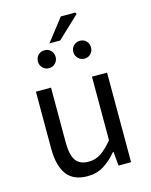

<svg xmlns="http://www.w3.org/2000/svg" viewBox="-125 -913 793 1006"><g transform="rotate(-15 272.0 -410.5)"><path d="M224 12Q147 12 111.5 -36.5Q76 -85 76 -178V-486H158V-189Q158 -121 179.5 -90.5Q201 -60 249 -60Q286 -60 315.5 -79.5Q345 -99 380 -141V-486H462V0H394L387 -76H384Q351 -36 312.5 -12Q274 12 224 12ZM175 -587Q154 -587 140.5 -601.5Q127 -616 127 -635Q127 -656 140.5 -670Q154 -684 175 -684Q196 -684 209.5 -670Q223 -656 223 -635Q223 -616 209.5 -601.5Q196 -587 175 -587ZM367 -587Q347 -587 333 -601.5Q319 -616 319 -635Q319 -656 333 -670Q347 -684 367 -684Q388 -684 401.5 -670Q415 -656 415 -635Q415 -616 401.5 -601.5Q388 -587 367 -587ZM210 -712 304 -833H382L387 -824L268 -712Z"/></g></svg>

Font: Source Sans 3
Style: Regular
Weight: 400
Designer: Paul D. Hunt
Foundry: Adobe
Version: Version 3.046;hotconv 1.0.118;makeotfexe 2.5.65603